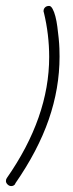

<svg xmlns="http://www.w3.org/2000/svg" viewBox="-22 -609 247 648"><path d="M30 11Q25 19 16 19Q9 19 3.5 13.5Q-2 8 -2 2Q-2 -4 1 -8Q144 -213 144 -417Q144 -454 139.5 -492Q135 -530 126 -567Q125 -568 125 -572Q125 -579 130 -584Q135 -589 144 -589Q150 -589 155.5 -579Q161 -569 165 -553.5Q169 -538 171.5 -519Q174 -500 176 -480.5Q178 -461 178.5 -445Q179 -429 179 -418Q179 -311 142.5 -205.5Q106 -100 29 11Z"/></svg>

Font: Gruenewald VA
Style: Regular
Weight: 400
Designer: Peter Wiegel
Foundry: Peter Wiegel, nach dem Schriftentwurf von Dr. H. Gr¸newald
Version: Version 0.007